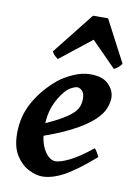

<svg xmlns="http://www.w3.org/2000/svg" viewBox="-83 -766 592 840"><g transform="rotate(10 212.5 -345.5)"><path d="M402.8 -371.1Q402.8 -349.6 392.8 -323.7Q382.8 -297.9 351.6 -268.3Q320.3 -238.8 257.3 -206.1Q194.3 -173.3 87.9 -139.2L84.5 -189.9Q151.4 -216.8 190.7 -238Q230 -259.3 249.5 -276.9Q269 -294.4 274.9 -310.8Q280.8 -327.1 280.8 -345.7Q280.8 -368.2 270.8 -379.6Q260.7 -391.1 247.1 -391.1Q239.3 -391.1 223.1 -382.8Q207 -374.5 194.8 -359.9Q168.5 -329.1 152.6 -289.1Q136.7 -249 136.7 -195.3Q136.7 -131.3 158.9 -93.5Q181.2 -55.7 210 -55.7Q230.5 -55.7 270.3 -74.7Q310.1 -93.8 369.1 -141.1Q374.5 -138.2 382.3 -124Q390.1 -109.9 391.6 -106.4Q311.5 -36.6 259.3 -8.3Q207 20 163.6 20Q136.7 20 103.8 3.7Q70.8 -12.7 47.1 -49.6Q23.4 -86.4 23.4 -147.9Q23.4 -224.6 59.1 -287.8Q94.7 -351.1 156.2 -402.3Q178.2 -420.4 217.5 -438.7Q256.8 -457 295.4 -457Q350.6 -457 376.7 -429.9Q402.8 -402.8 402.8 -371.1ZM424.8 -526.9Q418.5 -516.6 408.9 -508.8Q399.4 -501 391.6 -497.6L282.2 -608.4L142.1 -497.6Q137.7 -500.5 128.9 -508.5Q120.1 -516.6 115.2 -526.9L261.2 -711.4H328.1Z"/></g></svg>

Font: Gentium Plus
Style: Bold Italic
Weight: 700
Italic angle: -8°
Designer: Victor Gaultney, Annie Olsen, Iska Routamaa, Becca Hirsbrunner
Foundry: SIL International
Version: Version 6.101